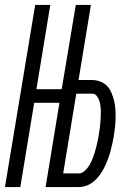

<svg xmlns="http://www.w3.org/2000/svg" viewBox="-21 -755 541 775"><path d="M-1 0 121 -735H182L126 -395H228L285 -735H346L296 -432H350Q368 -432 384.5 -425.5Q401 -419 412 -407Q423 -395 429.5 -379Q436 -363 440 -346Q444 -329 445 -311.5Q446 -294 445.5 -276Q445 -258 443 -239.5Q441 -221 438 -203Q438 -203 438 -203Q438 -203 438 -203Q435 -187 431.5 -171Q428 -155 423.5 -139.5Q419 -124 413 -108.5Q407 -93 399.5 -78Q392 -63 381.5 -48.5Q371 -34 358 -23Q345 -12 329 -6Q313 0 297 0H163L219 -340H117L61 0ZM234 -55H297Q308 -55 318 -63Q328 -71 335 -81Q342 -91 347 -101.5Q352 -112 356 -123Q360 -134 363 -145Q366 -156 369 -167.5Q372 -179 374 -190Q376 -201 378 -212V-213Q380 -224 381.5 -235.5Q383 -247 384 -259Q385 -271 385.5 -282.5Q386 -294 386 -305Q386 -316 384.5 -327.5Q383 -339 379.5 -349.5Q376 -360 369 -368.5Q362 -377 350 -377H287Z"/></svg>

Font: Iosevka SS04 Light
Style: Italic
Weight: 300
Italic angle: -9°
Monospace: yes
Designer: Belleve Invis
Foundry: Belleve Invis
Version: Version 19.0.0; ttfautohint (v1.8.4)